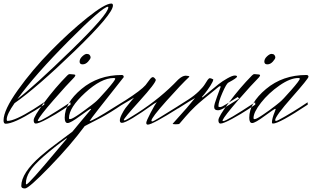

<svg xmlns="http://www.w3.org/2000/svg" viewBox="-35 -696 1760 1083"><path d="M574 -658Q544 -658 353 -466Q162 -274 63 -137Q155 -207 365.5 -411.5Q576 -616 576 -655Q576 -657 574 -658ZM593 -676Q602 -676 602 -665Q602 -617 387.5 -409.5Q173 -202 47 -114Q3 -51 3 -23Q3 -14 7 -14Q48 -14 154 -80L214 -119L215 -106Q190 -90 158 -70Q42 2 -3 2Q-15 2 -15 -17Q-15 -75 66 -188.5Q147 -302 251.5 -408.5Q356 -515 456.5 -595.5Q557 -676 593 -676Z M431 -333Q414 -333 414 -348.5Q414 -364 429 -378Q444 -392 454.5 -392Q465 -392 470.5 -386Q476 -380 476 -372Q476 -364 462 -348.5Q448 -333 431 -333ZM178 -17Q189 -42 266.5 -131Q344 -220 384 -260Q390 -268 390 -271.5Q390 -275 382 -276L359 -278Q351 -278 344 -270Q276 -201 215.5 -119.5Q155 -38 155 -18.5Q155 1 167 1Q183 1 232 -25.5Q281 -52 322 -79L363 -106L362 -119Q201 -13 183 -13Q178 -13 178 -17Z M500 -118Q517 -131 566 -187Q615 -243 615 -252Q615 -256 607 -256Q536 -256 445 -172.5Q354 -89 354 -30Q354 -24 360 -24Q366 -24 379.5 -31.5Q393 -39 412.5 -52.5Q432 -66 445 -76Q494 -112 500 -118ZM114 344Q126 344 288 150L342 86Q342 84 340 84Q272 133 213 184.5Q154 236 132.5 271Q111 306 111 338Q111 344 114 344ZM470 -13Q487 -13 611 -92L653 -118L654 -106Q590 -62 534 -32L443 15Q364 122 245.5 244.5Q127 367 106 367Q85 367 85 353Q85 280 195 184Q235 149 297 103.5Q359 58 373 47Q396 19 421 -11Q475 -74 479 -80Q479 -82 475.5 -82Q472 -82 417 -42Q363 -2 346.5 -2Q330 -2 330 -32Q330 -115 424.5 -194Q519 -273 652 -273Q663 -273 663 -261Q480 -31 470 -13Z M786 -216Q795 -227 807 -244Q819 -261 827 -261Q835 -261 844 -246Q844 -228 753.5 -128Q663 -28 663 -19Q663 -17 669 -17Q675 -17 739 -58Q873 -144 970 -247Q994 -269 1012 -269Q1013 -269 1014 -269Q1033 -268 1033 -264L1032 -262Q989 -222 904 -127Q819 -32 819 -15Q819 -11 825.5 -11Q832 -11 962 -93L1003 -119L1004 -107Q992 -99 973 -87Q824 7 799 7Q790 7 790 -3Q790 -13 814.5 -60Q839 -107 850 -120L834 -111Q683 -3 653 -3Q641 -3 641 -16.5Q641 -30 652 -51.5Q663 -73 672.5 -86Q682 -99 701 -121.5Q720 -144 721 -145L643 -99L640 -110L674 -131Q761 -187 786 -216Z M1306 -149 1314 -140Q1268 -112 1239 -93Q1210 -74 1195 -74Q1173 -74 1173 -93Q1173 -107 1188.5 -148.5Q1204 -190 1210 -207L1207 -210Q1203 -210 1198 -206Q1097 -125 1067.5 -97Q1038 -69 1010.5 -37Q983 -5 980.5 -2Q978 1 977 2Q974 5 956.5 5Q939 5 939 2Q941 -1 964 -26Q1020 -87 1065 -143L1036 -126Q990 -98 969 -84L965 -95L1028 -135Q1062 -157 1086.5 -181Q1111 -205 1120 -220Q1129 -235 1136 -245Q1143 -255 1149 -255Q1155 -255 1168 -248Q1168 -238 1152 -213Q1136 -188 1120 -168L1104 -149Q1104 -147 1105 -147Q1108 -147 1112 -150.5Q1116 -154 1145.5 -178.5Q1175 -203 1197 -220.5Q1219 -238 1247.5 -254Q1276 -270 1289 -270Q1302 -270 1302 -264Q1302 -256 1253 -230Q1242 -224 1219.5 -172.5Q1197 -121 1197 -97Q1197 -92 1206.5 -92Q1216 -92 1244 -110Z M1473 -333Q1456 -333 1456 -348.5Q1456 -364 1471 -378Q1486 -392 1496.5 -392Q1507 -392 1512.5 -386Q1518 -380 1518 -372Q1518 -364 1504 -348.5Q1490 -333 1473 -333ZM1220 -17Q1231 -42 1308.5 -131Q1386 -220 1426 -260Q1432 -268 1432 -271.5Q1432 -275 1424 -276L1401 -278Q1393 -278 1386 -270Q1318 -201 1257.5 -119.5Q1197 -38 1197 -18.5Q1197 1 1209 1Q1225 1 1274 -25.5Q1323 -52 1364 -79L1405 -106L1404 -119Q1243 -13 1225 -13Q1220 -13 1220 -17Z M1700 -119 1701 -106Q1540 1 1505 1Q1499 1 1499 -6Q1499 -27 1515 -66L1520 -80Q1520 -82 1516.5 -82Q1513 -82 1458 -42Q1404 -2 1387.5 -2Q1371 -2 1371 -32Q1371 -115 1465.5 -194Q1560 -273 1693 -273Q1705 -273 1705 -263Q1705 -253 1611 -146.5Q1517 -40 1517 -18Q1517 -14 1523 -14Q1529 -14 1574 -40Q1619 -66 1659 -92ZM1541 -118Q1558 -131 1607 -187Q1656 -243 1656 -252Q1656 -256 1648 -256Q1602 -256 1541 -213.5Q1480 -171 1437.5 -117Q1395 -63 1395 -30Q1395 -24 1401 -24Q1407 -24 1420.5 -31.5Q1434 -39 1453.5 -52.5Q1473 -66 1487 -76Q1535 -112 1541 -118Z"/></svg>

Font: Herr Von Muellerhoff
Style: Regular
Weight: 400
Version: Version 1.000